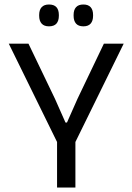

<svg xmlns="http://www.w3.org/2000/svg" viewBox="-20 -833 588 853"><path d="M238.5 -192 19 -639H106.5L224 -394.5L271 -288.5H277.5L324.5 -394.5L441.5 -639H529.5L310 -192ZM233.5 0V-269.5H315V0ZM197.5 -716Q176 -716 165 -728.2Q154 -740.5 154 -763V-766.5Q154 -789 165 -801Q176 -813 197.5 -813Q220 -813 230.8 -801Q241.5 -789 241.5 -766.5V-763Q241.5 -740.5 230.8 -728.2Q220 -716 197.5 -716ZM350.5 -716Q328.5 -716 317.8 -728.2Q307 -740.5 307 -763V-766.5Q307 -789 317.8 -801Q328.5 -813 350.5 -813Q372 -813 382.8 -801Q393.5 -789 393.5 -766.5V-763Q393.5 -740.5 382.8 -728.2Q372 -716 350.5 -716Z"/></svg>

Font: Anek Latin Medium
Style: Regular
Weight: 400
Version: Version 1.003